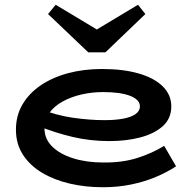

<svg xmlns="http://www.w3.org/2000/svg" viewBox="-20 -773 806 807"><path d="M412 14Q340 14 274.5 -1Q209 -16 157.5 -46.5Q106 -77 76.5 -122.5Q47 -168 47 -228Q47 -287 74.5 -334Q102 -381 151.5 -414.5Q201 -448 266.5 -465.5Q332 -483 409 -483Q498 -483 563.5 -464Q629 -445 664.5 -409.5Q700 -374 700 -326Q700 -275 664.5 -243Q629 -211 570 -195.5Q511 -180 440 -180Q359 -180 285 -197.5Q211 -215 142 -243V-317Q217 -288 287 -278Q357 -268 420 -268Q463 -268 496.5 -274Q530 -280 549 -293Q568 -306 568 -326Q568 -354 527.5 -370Q487 -386 413 -386Q367 -386 323 -376Q279 -366 243.5 -346.5Q208 -327 187.5 -298.5Q167 -270 167 -233Q167 -189 199.5 -157Q232 -125 288 -107.5Q344 -90 414 -90Q494 -89 557 -109Q620 -129 670 -160L720 -74Q682 -49 634.5 -29Q587 -9 531 2.5Q475 14 412 14ZM560 -753 591 -714 423 -553H351L182 -714L214 -753L387 -649Z"/></svg>

Font: BioRhyme SemiExpanded
Style: Bold
Weight: 700
Width: 6
Designer: Aoife Mooney
Foundry: Aoife Mooney Type
Version: Version 1.600;gftools[0.9.33]